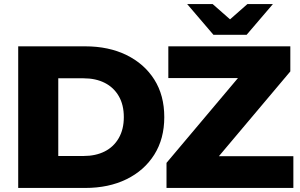

<svg xmlns="http://www.w3.org/2000/svg" viewBox="-20 -929 1485 949"><path d="M70 0V-700H401Q517 -700 605 -657Q693 -614 742.5 -536Q792 -458 792 -350Q792 -243 742.5 -164.5Q693 -86 605 -43Q517 0 401 0ZM268 -158H393Q453 -158 497.5 -180.5Q542 -203 567 -246.5Q592 -290 592 -350Q592 -411 567 -454Q542 -497 497.5 -519.5Q453 -542 393 -542H268ZM803 0V-124L1215 -613L1239 -543H812V-700H1415V-576L1003 -87L979 -157H1430V0ZM1035 -757 905 -909H1031L1172 -785H1062L1203 -909H1329L1199 -757Z"/></svg>

Font: MOST Montserrat ExtraBold
Style: Regular
Weight: 800
Designer: Julieta Ulanovsky
Foundry: Julieta Ulanovsky
Version: Version 8.000;March 11, 2024;FontCreator 15.0.0.2926 64-bit